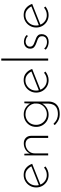

<svg xmlns="http://www.w3.org/2000/svg" viewBox="1036 -1832 982 3095"><g transform="rotate(-90 1527.5 -285.0)"><path d="M255 7Q197 7 151.5 -19.5Q106 -46 79.5 -91.5Q53 -137 53 -193Q53 -249 80 -295Q107 -341 153 -368Q199 -395 255 -395Q322 -395 367.5 -356.5Q413 -318 434 -258L92 -122L82 -147L405 -275L397 -263Q378 -305 341.5 -336Q305 -367 253 -367Q206 -367 168 -344Q130 -321 107.5 -281.5Q85 -242 85 -194Q85 -149 106.5 -109.5Q128 -70 166 -46Q204 -22 255 -22Q289 -22 319.5 -34.5Q350 -47 373 -67L392 -44Q364 -21 328.5 -7Q293 7 255 7Z M596 -384 601 -262 596 -281Q613 -333 660 -363Q707 -393 764 -393Q818 -393 851 -361Q884 -329 885 -279V0H851V-271Q850 -311 825.5 -337Q801 -363 756 -365Q715 -365 680 -346Q645 -327 623.5 -293.5Q602 -260 602 -215V0H569V-384Z M1233 186Q1204 186 1176 179.5Q1148 173 1119 155.5Q1090 138 1058 107L1077 85Q1123 130 1161 143.5Q1199 157 1232 157Q1297 157 1334 136.5Q1371 116 1387 82Q1403 48 1404 6L1405 -126L1413 -117Q1393 -62 1341.5 -27.5Q1290 7 1226 7Q1171 7 1126.5 -19.5Q1082 -46 1055.5 -91.5Q1029 -137 1029 -193Q1029 -253 1056.5 -298Q1084 -343 1130 -368.5Q1176 -394 1232 -394Q1289 -394 1337.5 -363.5Q1386 -333 1408 -284L1404 -267L1410 -384H1438V7Q1438 53 1418.5 94Q1399 135 1354.5 160.5Q1310 186 1233 186ZM1062 -194Q1062 -146 1084.5 -107Q1107 -68 1146 -44.5Q1185 -21 1233 -21Q1279 -21 1317.5 -42.5Q1356 -64 1379.5 -99.5Q1403 -135 1405 -177V-227Q1397 -267 1372.5 -298.5Q1348 -330 1312 -348Q1276 -366 1233 -366Q1185 -366 1146 -344.5Q1107 -323 1084.5 -284Q1062 -245 1062 -194Z M1784 7Q1726 7 1680.5 -19.5Q1635 -46 1608.5 -91.5Q1582 -137 1582 -193Q1582 -249 1609 -295Q1636 -341 1682 -368Q1728 -395 1784 -395Q1851 -395 1896.5 -356.5Q1942 -318 1963 -258L1621 -122L1611 -147L1934 -275L1926 -263Q1907 -305 1870.5 -336Q1834 -367 1782 -367Q1735 -367 1697 -344Q1659 -321 1636.5 -281.5Q1614 -242 1614 -194Q1614 -149 1635.5 -109.5Q1657 -70 1695 -46Q1733 -22 1784 -22Q1818 -22 1848.5 -34.5Q1879 -47 1902 -67L1921 -44Q1893 -21 1857.5 -7Q1822 7 1784 7Z M2098 -756H2131V0H2098Z M2398 8Q2367 8 2332 -3.5Q2297 -15 2274 -42L2291 -64Q2308 -44 2336 -31.5Q2364 -19 2396 -19Q2420 -19 2441.5 -26.5Q2463 -34 2477 -51.5Q2491 -69 2491 -99Q2491 -128 2475.5 -144.5Q2460 -161 2435.5 -170.5Q2411 -180 2385 -189Q2345 -202 2317.5 -224Q2290 -246 2290 -290Q2290 -322 2305 -344.5Q2320 -367 2345 -379Q2370 -391 2400 -391Q2427 -391 2457 -381Q2487 -371 2510 -347L2494 -325Q2478 -346 2451 -354.5Q2424 -363 2404 -364Q2387 -364 2368 -356.5Q2349 -349 2335.5 -333.5Q2322 -318 2322 -294Q2322 -270 2334.5 -255Q2347 -240 2367 -231Q2387 -222 2409 -214Q2437 -204 2463.5 -192.5Q2490 -181 2507 -161Q2524 -141 2524 -107Q2524 -73 2509.5 -47Q2495 -21 2467.5 -6.5Q2440 8 2398 8Z M2833 7Q2775 7 2729.5 -19.5Q2684 -46 2657.5 -91.5Q2631 -137 2631 -193Q2631 -249 2658 -295Q2685 -341 2731 -368Q2777 -395 2833 -395Q2900 -395 2945.5 -356.5Q2991 -318 3012 -258L2670 -122L2660 -147L2983 -275L2975 -263Q2956 -305 2919.5 -336Q2883 -367 2831 -367Q2784 -367 2746 -344Q2708 -321 2685.5 -281.5Q2663 -242 2663 -194Q2663 -149 2684.5 -109.5Q2706 -70 2744 -46Q2782 -22 2833 -22Q2867 -22 2897.5 -34.5Q2928 -47 2951 -67L2970 -44Q2942 -21 2906.5 -7Q2871 7 2833 7Z"/></g></svg>

Font: Josefin Sans Thin ExtraLight
Style: Regular
Weight: 250
Version: Version 2.001